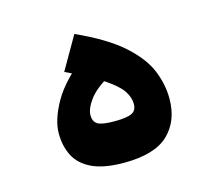

<svg xmlns="http://www.w3.org/2000/svg" viewBox="-75 -552 735 650"><g transform="rotate(-15 293.0 -227.5)"><path d="M285.6 4.9Q215.3 4.9 173.8 -14.6Q132.3 -34.2 114.5 -68.8Q96.7 -103.5 96.7 -148.4Q96.7 -195.8 131.6 -257.3Q166.5 -318.8 255.4 -387.2L311.5 -292Q260.7 -263.2 238.5 -232.9Q216.3 -202.6 216.3 -179.2Q216.3 -158.2 230.7 -148.7Q245.1 -139.2 289.6 -139.2Q333.5 -139.2 350.8 -147.7Q368.2 -156.2 368.2 -179.2Q368.2 -201.7 353.3 -224.6Q338.4 -247.6 295.7 -276.4Q252.9 -305.2 168.5 -344.7L234.9 -460Q338.4 -413.1 393.3 -364.3Q448.2 -315.4 468.8 -265.6Q489.3 -215.8 489.3 -165.5Q489.3 -87.4 441.2 -41.3Q393.1 4.9 285.6 4.9Z"/></g></svg>

Font: Cascadia Mono
Style: Regular
Weight: 400
Monospace: yes
Designer: Aaron Bell
Foundry: Saja Typeworks
Version: Version 2404.023